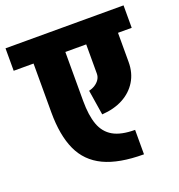

<svg xmlns="http://www.w3.org/2000/svg" viewBox="-152 -766 847 908"><g transform="rotate(-20 272.0 -312.5)"><path d="M419 35Q294 35 218.5 -1Q143 -37 109 -111.5Q75 -186 75 -301H235Q235 -228 252 -181Q269 -134 309 -111Q349 -88 419 -88ZM75 -301V-604H235V-301ZM340 -400V-605H500V-400ZM-25 -547V-660H569V-547ZM500 -400Q500 -345 474.5 -303.5Q449 -262 404 -238Q359 -214 298 -210L278 -336Q295 -340 309 -349Q323 -358 331.5 -371Q340 -384 340 -400Z"/></g></svg>

Font: Akshar Light
Style: Bold
Weight: 700
Version: Version 1.100